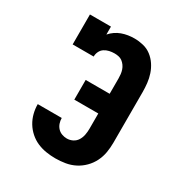

<svg xmlns="http://www.w3.org/2000/svg" viewBox="-175 -870 950 1005"><g transform="rotate(30 300.0 -367.5)"><path d="M302 8Q274 8 246 3.5Q218 -1 192.5 -12Q167 -23 145.5 -42Q124 -61 109.5 -85Q95 -109 88 -136.5Q81 -164 81 -192H226Q226 -176 231 -161Q236 -146 246.5 -134.5Q257 -123 272 -117.5Q287 -112 302 -112Q321 -112 337.5 -120.5Q354 -129 363.5 -144.5Q373 -160 376.5 -178.5Q380 -197 380 -215V-308H235V-427H380V-520Q380 -533 378.5 -545.5Q377 -558 373 -570Q369 -582 361.5 -592.5Q354 -603 344 -610.5Q334 -618 321.5 -620.5Q309 -623 297 -623Q281 -623 265.5 -619.5Q250 -616 237 -607.5Q224 -599 217 -584.5Q210 -570 210 -554H83V-735H210V-687Q223 -702 239 -713Q255 -724 273 -730.5Q291 -737 310 -740Q329 -743 349 -743Q375 -743 402 -736.5Q429 -730 450.5 -713.5Q472 -697 487 -674.5Q502 -652 510.5 -626.5Q519 -601 522 -574Q525 -547 525 -520V-215Q525 -185 520 -155.5Q515 -126 501.5 -99Q488 -72 466.5 -50.5Q445 -29 418.5 -15.5Q392 -2 362 3Q332 8 302 8Z"/></g></svg>

Font: Iosevka Curly Slab HvEx
Style: Regular
Weight: 900
Width: 7
Monospace: yes
Designer: Belleve Invis
Foundry: Belleve Invis
Version: Version 11.1.0; ttfautohint (v1.8.3)